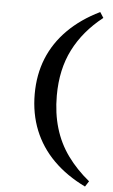

<svg xmlns="http://www.w3.org/2000/svg" viewBox="-55 -669 508 860"><g transform="rotate(5 199.0 -238.5)"><path d="M360.5 154Q275.8 112.9 217.7 54.8Q159.7 -3.2 129.8 -77.4Q100 -151.6 100 -239.5Q100 -326.6 129.4 -399.6Q158.9 -472.6 217.3 -531Q275.8 -589.5 360.5 -630.6L376.6 -605.6Q289.5 -537.1 244.4 -448Q199.2 -358.9 199.2 -241.1Q199.2 -162.1 219 -95.6Q238.7 -29 278.6 26.2Q318.5 81.5 376.6 129Z"/></g></svg>

Font: Playfair 9pt
Style: Bold
Weight: 700
Designer: Claus Eggers Sørensen
Foundry: Claus Eggers Sørensen
Version: Version 2.203